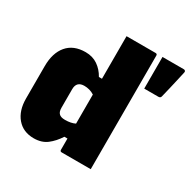

<svg xmlns="http://www.w3.org/2000/svg" viewBox="-168 -911 1074 1082"><g transform="rotate(30 369.0 -370.0)"><path d="M38 -163V-373Q38 -459 79.5 -508Q121 -557 199 -557Q245 -557 278.5 -534Q312 -511 333 -473H353V-750H542Q553 -750 553 -739V0H364Q353 0 353 -11V-84H333Q306 -42 272 -16Q238 10 187 10Q118 10 78 -37Q38 -84 38 -163ZM679 -544H587V-750H726Q732 -750 735.5 -745.5Q739 -741 737 -735Q729 -700 723 -673Q717 -646 710.5 -619Q704 -592 695 -555Q692 -544 679 -544ZM249 -180Q260 -168 288 -168Q327 -168 353 -181V-370Q338 -380 321 -384.5Q304 -389 288 -389Q237 -389 237 -338V-218Q237 -191 249 -180Z"/></g></svg>

Font: Recursive Sn Lnr St Blk
Style: Regular
Weight: 900
Version: Version 1.079;hotconv 1.0.112;makeotfexe 2.5.65598; ttfautoh